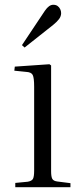

<svg xmlns="http://www.w3.org/2000/svg" viewBox="-20 -784 347 804"><path d="M44 0V-18L96 -23Q113 -26 118 -35Q123 -44 123 -70V-421Q123 -458 117 -470Q111 -482 89 -483L40 -488L42 -505L187 -515L194 -510V-67Q194 -44 199 -35Q204 -26 220 -24L275 -17V0ZM83 -585 72 -595 168 -739Q177 -752 185.5 -758Q194 -764 203 -764Q214 -764 221 -759Q228 -754 232 -746Q236 -738 236 -729Q236 -716 227.5 -704.5Q219 -693 203 -680Z"/></svg>

Font: Literata 60pt Light
Style: Regular
Weight: 300
Designer: Latin by Veronika Burian and Jose Scaglione. Greek by Irene Vlachou. Cyrillic by Vera Evstafieva.
Foundry: TypeTogether
Version: Version 3.103;gftools[0.9.29]